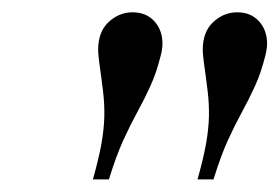

<svg xmlns="http://www.w3.org/2000/svg" viewBox="-20 -780 454 312"><path d="M301 -488.5Q310.5 -522.5 314.8 -546.2Q319 -570 319.5 -590Q320 -610 317.5 -631.2Q315 -652.5 311 -680.5Q310.5 -686 310 -690.2Q309.5 -694.5 309.5 -699Q309.5 -728.5 326.5 -744.2Q343.5 -760 365.5 -760Q387.5 -760 400.8 -745.5Q414 -731 414 -709Q414 -704.5 413.2 -699.5Q412.5 -694.5 411 -689Q404 -661 394.2 -639.8Q384.5 -618.5 373.2 -598Q362 -577.5 350.2 -551.8Q338.5 -526 327 -488.5ZM131 -488.5Q140.5 -522.5 144.8 -546.2Q149 -570 149.5 -590Q150 -610 147.5 -631.2Q145 -652.5 141 -680.5Q140.5 -686 140 -690.2Q139.5 -694.5 139.5 -699Q139.5 -728.5 156.5 -744.2Q173.5 -760 195.5 -760Q217.5 -760 230.8 -745.5Q244 -731 244 -709Q244 -704.5 243.2 -699.5Q242.5 -694.5 241 -689Q234 -661 224.2 -639.8Q214.5 -618.5 203.2 -598Q192 -577.5 180.2 -551.8Q168.5 -526 157 -488.5Z"/></svg>

Font: Bodoni Moda 9pt
Style: Italic
Weight: 400
Italic angle: -13°
Designer: Owen Earl
Foundry: indestructible type
Version: Version 2.005